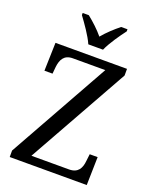

<svg xmlns="http://www.w3.org/2000/svg" viewBox="-168 -1023 888 1115"><g transform="rotate(20 276.0 -465.5)"><path d="M238 -771H329C348 -816 393 -880 422 -918V-931H383C349 -904 311 -869 283 -835C255 -869 217 -904 183 -931H145V-918C173 -880 219 -816 238 -771ZM33 0H509L513 -174H464L459 -131C455 -87 438 -50 381 -50H149L498 -673V-714H56L51 -540H101L105 -583C110 -626 126 -664 181 -664H382L33 -40Z"/></g></svg>

Font: Noto Serif Lao SemiCondensed
Style: Regular
Weight: 400
Width: 4
Designer: Monotype Design Team
Foundry: Monotype Imaging Inc.
Version: Version 2.003